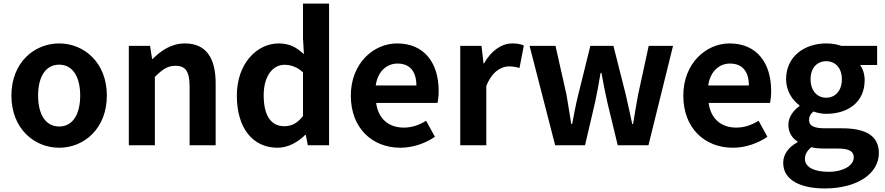

<svg xmlns="http://www.w3.org/2000/svg" viewBox="-20 -818 4984 1081"><path d="M313.3 13.8C453.3 13.8 581.6 -94.2 581.6 -279.9C581.6 -465.5 453.3 -573.5 313.3 -573.5C172.5 -573.5 44.2 -465.5 44.2 -279.9C44.2 -94.2 172.5 13.8 313.3 13.8ZM313.3 -105.8C236.4 -105.8 194.5 -174.2 194.5 -279.9C194.5 -385.2 236.4 -454 313.3 -454C389.4 -454 431.5 -385.2 431.5 -279.9C431.5 -174.2 389.4 -105.8 313.3 -105.8Z M705.3 0H852V-385.1C893.3 -426 922.6 -447.7 968.1 -447.7C1023 -447.7 1047.5 -418 1047.5 -330.9V0H1194.2V-349.1C1194.2 -489.8 1141.7 -573.5 1021.2 -573.5C945.1 -573.5 887.7 -533.9 839.2 -485.9H836.4L825 -559.8H705.3Z M1543.2 13.8C1601.4 13.8 1657.3 -17.4 1698.2 -58.3H1701.7L1713 0H1832.7V-797.9H1685.9V-601.1L1691.2 -513C1650.5 -550.3 1612 -573.5 1548.7 -573.5C1428.5 -573.5 1313.5 -462.4 1313.5 -279.9C1313.5 -95.7 1403.4 13.8 1543.2 13.8ZM1580.5 -107.4C1507.2 -107.4 1464.6 -164.8 1464.6 -281.5C1464.6 -393.3 1518.4 -453.2 1581.1 -453.2C1616.6 -453.2 1652.1 -441.8 1685.9 -410.8V-164.8C1653.6 -123.2 1620.5 -107.4 1580.5 -107.4Z M2234.4 13.8C2303 13.8 2373.8 -9.9 2428.6 -47.9L2379.1 -138.2C2338.3 -113.1 2298.7 -99.6 2253.6 -99.6C2170.1 -99.6 2110.2 -147 2097.7 -238.4H2443.1C2446.7 -252.4 2449.8 -279 2449.8 -306.4C2449.8 -461.6 2370.5 -573.5 2215.7 -573.5C2083.1 -573.5 1955.2 -461.3 1955.2 -279.9C1955.2 -94.7 2077.2 13.8 2234.4 13.8ZM2095.4 -336.9C2107.1 -418.4 2159.2 -460.2 2218.1 -460.2C2290.5 -460.2 2324.3 -412 2324.3 -336.9Z M2571.3 0H2718V-333.6C2749.7 -415 2802.2 -444.2 2845.3 -444.2C2869.4 -444.2 2884.7 -440.6 2904.8 -435.2L2929.4 -561.8C2912.9 -569.2 2894.8 -573.5 2864.3 -573.5C2806 -573.5 2745.7 -534.1 2705.2 -460.8H2702.4L2691 -559.8H2571.3Z M3105.7 0H3273.8L3330.8 -243.8C3342.3 -296.4 3351.4 -348 3361.3 -407.5H3366.3C3377.4 -348 3386.8 -296.8 3398.9 -244.3L3457.9 0H3630.9L3769.3 -559.8H3632.3L3572.5 -284C3561.6 -228.7 3554.1 -175.4 3544.4 -120H3539.6C3527.2 -175.4 3516.5 -228.7 3503.5 -284L3433.7 -559.8H3303.8L3235.6 -284C3221.8 -229.5 3211.9 -175.4 3201.3 -120H3196.3C3186.8 -175.4 3179.3 -228.7 3169.6 -284L3107.6 -559.8H2961.6Z M4106.4 13.8C4175 13.8 4245.8 -9.9 4300.6 -47.9L4251.1 -138.2C4210.3 -113.1 4170.7 -99.6 4125.6 -99.6C4042.1 -99.6 3982.2 -147 3969.7 -238.4H4315.1C4318.7 -252.4 4321.8 -279 4321.8 -306.4C4321.8 -461.6 4242.5 -573.5 4087.7 -573.5C3955.1 -573.5 3827.2 -461.3 3827.2 -279.9C3827.2 -94.7 3949.2 13.8 4106.4 13.8ZM3967.4 -336.9C3979.1 -418.4 4031.2 -460.2 4090.1 -460.2C4162.5 -460.2 4196.3 -412 4196.3 -336.9Z M4622.8 243C4809.8 243 4928.2 157.3 4928.2 44.1C4928.2 -54 4854.1 -95.7 4719.4 -95.7H4623.5C4558.1 -95.7 4535.3 -112.3 4535.3 -141.4C4535.3 -164.9 4544.8 -176.7 4559.4 -190.2C4584.2 -181.5 4609.9 -177.1 4631.3 -177.1C4752 -177.1 4848.2 -240.4 4848.2 -367.3C4848.2 -401.5 4837.2 -432.6 4822.8 -451.9H4918.4V-559.8H4716.7C4693.1 -568.1 4663.6 -573.5 4631.3 -573.5C4513.1 -573.5 4405.8 -503.1 4405.8 -371.9C4405.8 -305.6 4442.2 -252.8 4481.4 -224.6V-220.6C4446.7 -196.8 4418.7 -158.3 4418.7 -116.6C4418.7 -70.3 4440.3 -40.8 4469.6 -21.7V-16.9C4417.5 11.9 4389.6 52.3 4389.6 99.1C4389.6 198 4491.1 243 4622.8 243ZM4631.3 -267.9C4582.6 -267.9 4543.7 -305.1 4543.7 -371.9C4543.7 -437.3 4582.1 -473.5 4631.3 -473.5C4681.4 -473.5 4719.9 -437.1 4719.9 -371.9C4719.9 -305.1 4681 -267.9 4631.3 -267.9ZM4645.1 149.3C4563.6 149.3 4511.9 123.2 4511.9 76.6C4511.9 53.2 4522.7 31 4548.2 10.8C4568.6 16.3 4591.9 18.3 4625.5 18.3H4694C4753.6 18.3 4786.7 29 4786.7 69.2C4786.7 112.4 4729.7 149.3 4645.1 149.3Z"/></svg>

Font: Source Han Sans JP VF
Style: Regular
Weight: 250
Designer: Ryoko NISHIZUKA 西塚涼子 (kana, bopomofo & ideographs); Paul D. Hunt (Latin, Greek & Cyrillic); Sandoll Communications 산돌커뮤니
Foundry: Adobe
Version: Version 2.004;hotconv 1.0.118;makeotfexe 2.5.65603